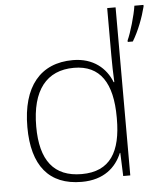

<svg xmlns="http://www.w3.org/2000/svg" viewBox="-54 -808 735 865"><g transform="rotate(-5 313.5 -375.0)"><path d="M281 10C382 10 437 -42 463 -105H465L469 0H501V-760H463V-544C463 -506 464 -464 466 -425H463C438 -489 381 -540 288 -540C141 -540 58 -440 58 -257C58 -83 133 10 281 10ZM627 -753V-760H586C580 -717 557 -639 542 -607V-600H565C593 -646 615 -705 627 -753ZM284 -25C158 -25 98 -103 98 -256C98 -420 166 -505 290 -505C409 -505 463 -421 463 -266V-260C463 -111 413 -25 284 -25Z"/></g></svg>

Font: Noto Sans Gurmukhi ExtraLight
Style: Regular
Weight: 200
Designer: Jelle Bosma - Monotype Design Team
Foundry: Monotype Imaging Inc.
Version: Version 2.004